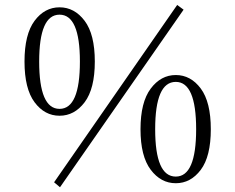

<svg xmlns="http://www.w3.org/2000/svg" viewBox="-20 -746 970 792"><path d="M227.5 26.4 203.1 5.9 710.9 -725.6 737.3 -706.1ZM141.6 -492.2Q141.6 -296.9 225.6 -296.9Q309.6 -296.9 309.6 -492.2Q309.6 -685.5 225.6 -685.5Q141.6 -685.5 141.6 -492.2ZM122.6 -660.2Q164.1 -715.8 225.6 -715.8Q287.1 -715.8 329.1 -660.2Q371.1 -604.5 371.1 -492.2Q371.1 -379.9 329.1 -324.2Q287.1 -268.6 225.6 -268.6Q164.1 -268.6 122.6 -324.2Q81.1 -379.9 81.1 -492.2Q81.1 -604.5 122.6 -660.2ZM705.1 -17.6Q789.1 -17.6 789.1 -212.9Q789.1 -408.2 705.1 -408.2Q620.1 -408.2 620.1 -212.9Q620.1 -17.6 705.1 -17.6ZM601.6 -380.4Q643.6 -436.5 705.1 -436.5Q766.6 -436.5 808.1 -380.9Q849.6 -325.2 849.6 -212.9Q849.6 -100.6 808.1 -45.4Q766.6 9.8 705.1 9.8Q643.6 9.8 601.6 -45.9Q559.6 -101.6 559.6 -212.9Q559.6 -324.2 601.6 -380.4Z"/></svg>

Font: Bpmf Zihi Serif Light
Style: Light
Weight: 300
Foundry: But Ko
Version: Version 1.320